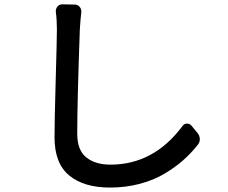

<svg xmlns="http://www.w3.org/2000/svg" viewBox="-20 -803 1040 875"><path d="M234.4 -749Q233.4 -762.7 241.7 -772.9Q250 -783.2 263.7 -783.2L320.3 -782.2Q334 -782.2 342.8 -772Q351.6 -761.7 350.6 -748Q346.7 -715.8 343.8 -668.9Q332 -338.9 332 -193.4Q332 -119.1 373 -85.9Q414.1 -52.7 483.4 -52.7Q680.7 -52.7 811.5 -228.5Q818.4 -239.3 831.5 -239.7Q844.7 -240.2 852.5 -230.5L879.9 -197.3Q890.6 -184.6 890.6 -168Q890.6 -154.3 880.9 -142.6Q851.6 -105.5 815.9 -73.7Q780.3 -42 731 -12.2Q681.6 17.6 617.2 34.7Q552.7 51.8 481.4 51.8Q362.3 51.8 295.4 -3.4Q228.5 -58.6 228.5 -176.8Q228.5 -252.9 233.9 -439.9Q239.3 -627 239.3 -668.9Q239.3 -712.9 234.4 -749Z"/></svg>

Font: Gen Jyuu GothicL Medium
Style: Regular
Weight: 500
Designer: [Source Han Sans]
Ryoko NISHIZUKA  (kana & ideographs); Paul D. Hunt (Latin, Greek & Cyrillic); Wenlong ZHANG  (bopomofo
Version: Version 1.002.20150607